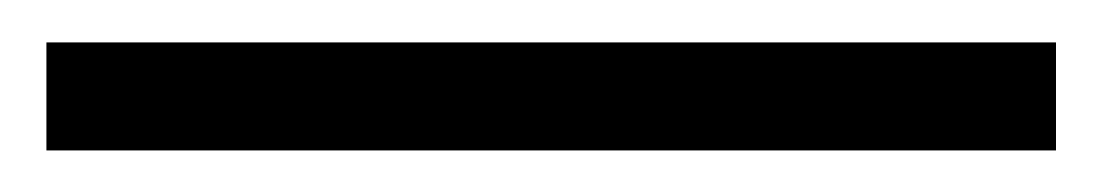

<svg xmlns="http://www.w3.org/2000/svg" viewBox="-20 -815 520 91"><path d="M480.5 -794.9V-743.7H2V-794.9Z"/></svg>

Font: Varendra
Style: Regular
Weight: 400
Designer: Jacob Thomas
Foundry: Bangla Type Foundry
Version: Version 1.008